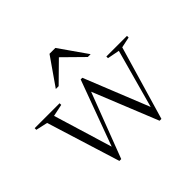

<svg xmlns="http://www.w3.org/2000/svg" viewBox="-168 -877 1076 1076"><g transform="rotate(-45 370.0 -339.0)"><path d="M639.5 -427.5 567.5 -441.5V-454.5H731V-441.5L667 -428L538.5 11H524L360 -394.5L374 -392L220 11H205.5L69.5 -426L-0.5 -441.5V-454.5H197V-441.5L125 -426.5L237 -58L219.5 -43.5L375 -465.5H388L550 -62.5L535.5 -50ZM238.5 -526 353 -690.5H399.5L514.5 -526H492L365 -651H388L261 -526Z"/></g></svg>

Font: Newsreader 36pt Light
Style: Regular
Weight: 300
Designer: Hugues Gentile
Foundry: Production Type
Version: Version 1.003